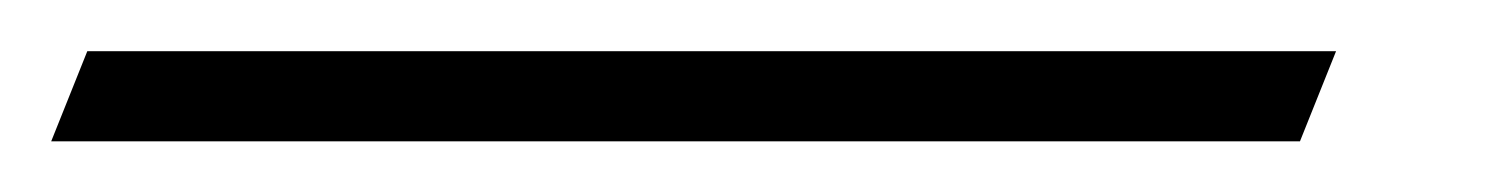

<svg xmlns="http://www.w3.org/2000/svg" viewBox="-102 1 588 75"><path d="M405.8 56.2 419.9 21H-67.9L-82 56.2Z"/></svg>

Font: Comic Neue Angular Light Italic
Style: Regular
Weight: 300
Italic angle: -12°
Designer: Craig Rozynski
Foundry: Craig Rozynski
Version: Version 2.003